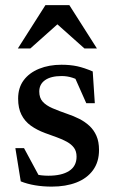

<svg xmlns="http://www.w3.org/2000/svg" viewBox="-20 -700 437 731"><path d="M214 -453.5Q247 -453.5 273.8 -447.8Q300.5 -442 333 -428L341 -307H308.5L254.5 -428.5L297.5 -384Q276 -397.5 256 -404Q236 -410.5 215 -410.5Q174 -410.5 151.8 -395Q129.5 -379.5 129.5 -351.5Q129.5 -327.5 142.5 -313Q155.5 -298.5 179.8 -288Q204 -277.5 236 -266.5Q260 -258.5 281.8 -247.5Q303.5 -236.5 320.5 -220.8Q337.5 -205 347.2 -182.8Q357 -160.5 357 -129Q357 -83.5 334.2 -52.2Q311.5 -21 271 -5.2Q230.5 10.5 177 10.5Q143.5 10.5 113.8 5.5Q84 0.5 59 -9.5L38.5 -136H71.5L140.5 -8L76 -50Q94.5 -42 109.2 -38Q124 -34 137.5 -32.5Q151 -31 164 -31Q215 -31 243.2 -49.2Q271.5 -67.5 271.5 -103.5Q271.5 -124 261.8 -137.2Q252 -150.5 235 -160Q218 -169.5 196.5 -177.2Q175 -185 151.5 -193.5Q120.5 -205 97.5 -221.5Q74.5 -238 61.8 -263Q49 -288 49 -324.5Q49 -366 70.2 -394.5Q91.5 -423 129 -438.2Q166.5 -453.5 214 -453.5ZM48 -515.5 153 -680.5H244L349 -515.5H301.5L186 -618.5H211L95.5 -515.5Z"/></svg>

Font: Newsreader 16pt 16pt Medium
Style: Regular
Weight: 500
Version: Version 1.003